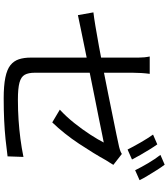

<svg xmlns="http://www.w3.org/2000/svg" viewBox="44 -920 912 1040"><g transform="rotate(90 500.0 -400.0)"><path d="M762 -796Q775 -778 790 -753.5Q805 -729 819.5 -704Q834 -679 844 -659L790 -635Q775 -665 752 -705Q729 -745 709 -773ZM872 -836Q886 -818 901.5 -793Q917 -768 932 -743.5Q947 -719 956 -700L902 -676Q886 -709 863.5 -747Q841 -785 819 -813ZM292 -111Q292 -134 292 -176Q292 -218 292 -271Q292 -324 292 -381.5Q292 -439 292 -493.5Q292 -548 292 -592.5Q292 -637 292 -663Q292 -678 292 -694Q292 -710 290.5 -725.5Q289 -741 286 -755H380Q377 -733 375.5 -709Q374 -685 374 -663Q374 -637 374 -595Q374 -553 374 -501Q374 -449 374 -395Q374 -341 374 -290Q374 -239 374 -198Q374 -157 374 -132Q374 -98 385 -78Q396 -58 427.5 -49.5Q459 -41 519 -41Q577 -41 629 -44.5Q681 -48 731 -54.5Q781 -61 830 -71L827 15Q783 21 734 26Q685 31 630.5 33.5Q576 36 513 36Q444 36 400 27Q356 18 333 -0.5Q310 -19 301 -46.5Q292 -74 292 -111ZM873 -558Q868 -550 861 -538.5Q854 -527 848 -518Q831 -487 808 -449.5Q785 -412 758.5 -372Q732 -332 702.5 -295Q673 -258 643 -227L574 -268Q612 -303 647 -347Q682 -391 709.5 -433.5Q737 -476 752 -506Q746 -505 711.5 -498Q677 -491 623.5 -480Q570 -469 505.5 -456.5Q441 -444 374 -430Q307 -416 245.5 -404Q184 -392 136 -381.5Q88 -371 62 -366L47 -450Q74 -453 122 -461Q170 -469 230.5 -480Q291 -491 357.5 -504Q424 -517 488.5 -530Q553 -543 609 -554.5Q665 -566 705 -574Q745 -582 761 -586Q777 -589 791 -593.5Q805 -598 814 -604Z"/></g></svg>

Font: Noto Sans JP Thin
Style: Regular
Weight: 400
Version: Version 2.004-H2;hotconv 1.0.118;makeotfexe 2.5.65603